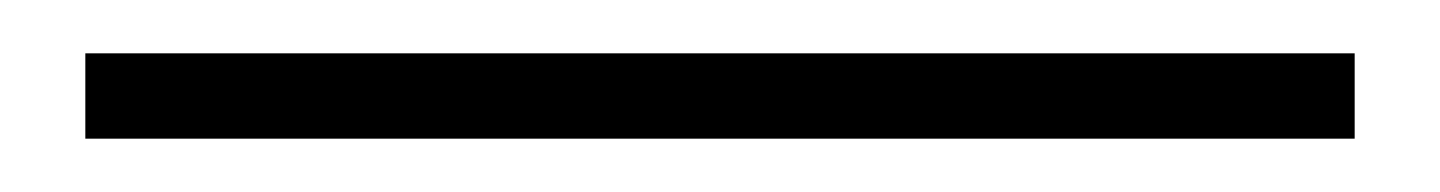

<svg xmlns="http://www.w3.org/2000/svg" viewBox="-20 62 540 72"><path d="M12 114V82H488V114Z"/></svg>

Font: Source Sans Variable
Style: Regular
Weight: 200
Designer: Paul D. Hunt
Foundry: Adobe Systems Incorporated
Version: Version 3.006;hotconv 1.0.111;makeotfexe 2.5.65597